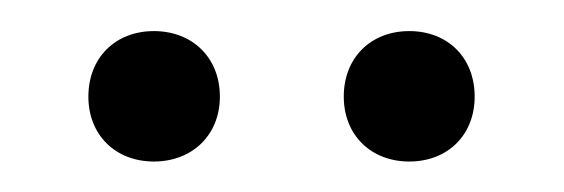

<svg xmlns="http://www.w3.org/2000/svg" viewBox="-20 -622 370 126"><path d="M81 -516C106.2 -516 124.3 -533.4 124.3 -558.6C124.3 -584.2 106.2 -601.6 81 -601.6C55.8 -601.6 38 -584.2 38 -558.6C38 -533.4 55.8 -516 81 -516ZM205.6 -558.6C205.6 -533.4 223.4 -516 248.6 -516C273.8 -516 291.5 -533.4 291.5 -558.6C291.5 -584.2 273.8 -601.6 248.6 -601.6C223.4 -601.6 205.6 -584.2 205.6 -558.6Z"/></svg>

Font: Margiela Serif
Style: Regular
Weight: 400
Designer: Andreas Faust, Stefan Endress
Version: Version 1.002;FEAKit 1.0